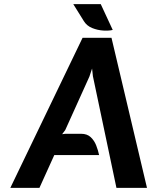

<svg xmlns="http://www.w3.org/2000/svg" viewBox="-20 -910 762 930"><path d="M30 0 380 -727H520L692 0H544L430 -541L426 -578L413 -539L296 -280L281 -260L297 -262H373Q402 -262 419.5 -245.5Q437 -229 446.2 -205Q455.5 -181 460 -159H243L171 0ZM526 -765Q508.5 -760.5 480.8 -762Q453 -763.5 426.5 -774.2Q400 -785 386 -808L335 -890H468Z"/></svg>

Font: Expletus Sans
Style: Italic
Weight: 400
Italic angle: -7°
Designer: Jasper de Waard
Foundry: Designtown
Version: Version 7.500